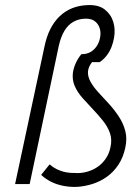

<svg xmlns="http://www.w3.org/2000/svg" viewBox="-20 -720 514 751"><path d="M96 0 210 -541Q218 -576 232 -599.5Q246 -623 267.5 -635Q289 -647 316 -647Q338 -647 351 -637Q364 -627 369.5 -611Q375 -595 372 -577Q370 -560 361 -544Q352 -528 336.5 -518Q321 -508 298 -508Q283 -489 275 -470Q267 -451 265 -434Q262 -407 272.5 -383Q283 -359 302.5 -337Q322 -315 343 -293Q364 -271 382.5 -248Q401 -225 410 -199.5Q419 -174 412 -144Q407 -119 394 -100Q381 -81 363.5 -68.5Q346 -56 325 -49.5Q304 -43 283 -43Q268 -43 254.5 -44Q241 -45 228 -48.5Q215 -52 201.5 -58.5Q188 -65 174 -77L141 -36Q158 -20 180 -9Q202 2 228 7Q254 12 281 11Q312 9 342 -0.5Q372 -10 398 -28.5Q424 -47 443 -75.5Q462 -104 470 -142Q478 -178 470 -208Q462 -238 444.5 -264.5Q427 -291 406 -314Q385 -337 365.5 -358Q346 -379 334.5 -399.5Q323 -420 324 -440Q325 -450 329 -459Q333 -468 340 -477Q340 -477 344.5 -477Q349 -477 355 -477Q361 -477 365.5 -477Q370 -477 370 -477Q386 -488 397.5 -503Q409 -518 416 -536Q423 -554 426 -572Q432 -605 423 -634.5Q414 -664 389.5 -683Q365 -702 323 -700Q290 -699 262.5 -688Q235 -677 213.5 -656.5Q192 -636 177 -606.5Q162 -577 154 -538L39 0Z"/></svg>

Font: Advent Pro
Style: Italic
Weight: 400
Italic angle: -12°
Designer: VivaRado, Andreas Kalpakidis
Foundry: VivaRado, Andreas Kalpakidis
Version: Version 3.000